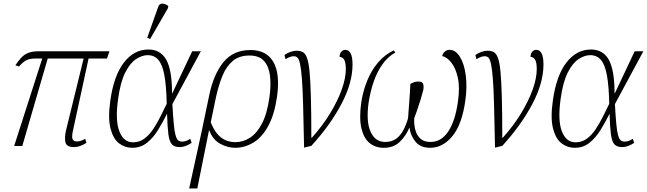

<svg xmlns="http://www.w3.org/2000/svg" viewBox="-20 -826 3659 1086"><path d="M60 0 219 -495H180Q147 -495 128.5 -485Q110 -475 87 -450L67 -457Q84 -482 100 -499.5Q116 -517 139 -526.5Q162 -536 200 -536H599L585 -495H481L392 -84Q385 -52 390.5 -39Q396 -26 415 -26Q428 -26 440 -30.5Q452 -35 462 -41L469 -18Q431 6 399 6Q356 6 350 -21.5Q344 -49 354 -91L453 -495H250L106 0Z M728 10Q686 10 653 -15.5Q620 -41 605 -99.5Q590 -158 604 -257Q624 -399 681 -472.5Q738 -546 820 -546Q888 -546 920.5 -488Q953 -430 953 -299H955L1067 -536H1116L955 -237Q959 -167 963 -124.5Q967 -82 973 -61Q979 -40 987.5 -32.5Q996 -25 1010 -25Q1033 -25 1056 -41L1064 -18Q1051 -9 1032.5 -1.5Q1014 6 995 6Q967 6 952.5 -9.5Q938 -25 932.5 -66Q927 -107 925 -181H924Q901 -135 874 -91Q847 -47 811.5 -18.5Q776 10 728 10ZM732 -21Q768 -21 795.5 -41Q823 -61 845 -93.5Q867 -126 886 -164Q905 -202 923 -239Q921 -339 910 -399.5Q899 -460 876 -487Q853 -514 815 -514Q784 -514 750 -492Q716 -470 688.5 -416Q661 -362 648 -266Q631 -146 655 -83.5Q679 -21 732 -21ZM829 -605 813 -613 874 -785Q881 -807 899 -805.5Q917 -804 932 -792L930 -780Z M1164 -290Q1188 -405 1243.5 -474Q1299 -543 1397 -543Q1487 -543 1526 -476Q1565 -409 1547 -279Q1532 -177 1497 -113Q1462 -49 1413 -19.5Q1364 10 1310 10Q1268 10 1226 -12.5Q1184 -35 1164 -88H1162L1096 240H1050L1119 -75ZM1312 -22Q1355 -22 1394 -47Q1433 -72 1462 -127.5Q1491 -183 1504 -276Q1514 -346 1507 -399Q1500 -452 1472.5 -482Q1445 -512 1391 -512Q1334 -512 1297.5 -482Q1261 -452 1239 -399Q1217 -346 1202 -278L1172 -134Q1195 -76 1229.5 -49Q1264 -22 1312 -22Z M1589 -515Q1603 -525 1621.5 -532Q1640 -539 1658 -539Q1678 -539 1692.5 -531.5Q1707 -524 1716.5 -498.5Q1726 -473 1731 -419.5Q1736 -366 1738.5 -275.5Q1741 -185 1741 -47H1744Q1804 -114 1847 -184.5Q1890 -255 1913 -319.5Q1936 -384 1936 -435Q1936 -475 1926 -489.5Q1916 -504 1901 -504Q1901 -523 1910.5 -533.5Q1920 -544 1933 -544Q1974 -544 1974 -461Q1974 -357 1911 -237.5Q1848 -118 1741 -1L1700 9Q1697 -137 1694.5 -232Q1692 -327 1687.5 -383Q1683 -439 1677 -465.5Q1671 -492 1662.5 -500Q1654 -508 1642 -508Q1621 -508 1595 -491Z M2023 -245Q2033 -310 2056.5 -368.5Q2080 -427 2118 -472Q2156 -517 2207 -541L2216 -529Q2172 -504 2141.5 -460Q2111 -416 2092.5 -360.5Q2074 -305 2065 -246Q2050 -139 2076 -81Q2102 -23 2159 -23Q2196 -23 2221 -41.5Q2246 -60 2262 -91Q2278 -122 2288 -157Q2291 -201 2295 -251Q2299 -301 2301 -351Q2311 -357 2323 -361Q2335 -365 2346 -365Q2369 -365 2373.5 -351Q2378 -337 2374 -316Q2368 -292 2358 -259.5Q2348 -227 2338 -198.5Q2328 -170 2323 -158Q2321 -123 2329 -92Q2337 -61 2357.5 -42Q2378 -23 2415 -23Q2476 -23 2515.5 -82.5Q2555 -142 2570 -250Q2582 -332 2569.5 -387Q2557 -442 2532.5 -472.5Q2508 -503 2481 -509Q2485 -525 2496.5 -534.5Q2508 -544 2523 -544Q2557 -544 2581.5 -504.5Q2606 -465 2614.5 -399.5Q2623 -334 2612 -257Q2593 -121 2538.5 -55.5Q2484 10 2413 10Q2359 10 2330.5 -24Q2302 -58 2296 -105Q2276 -57 2241 -23.5Q2206 10 2151 10Q2104 10 2071 -16.5Q2038 -43 2024.5 -99Q2011 -155 2023 -245Z M2669 -515Q2683 -525 2701.5 -532Q2720 -539 2738 -539Q2758 -539 2772.5 -531.5Q2787 -524 2796.5 -498.5Q2806 -473 2811 -419.5Q2816 -366 2818.5 -275.5Q2821 -185 2821 -47H2824Q2884 -114 2927 -184.5Q2970 -255 2993 -319.5Q3016 -384 3016 -435Q3016 -475 3006 -489.5Q2996 -504 2981 -504Q2981 -523 2990.5 -533.5Q3000 -544 3013 -544Q3054 -544 3054 -461Q3054 -357 2991 -237.5Q2928 -118 2821 -1L2780 9Q2777 -137 2774.5 -232Q2772 -327 2767.5 -383Q2763 -439 2757 -465.5Q2751 -492 2742.5 -500Q2734 -508 2722 -508Q2701 -508 2675 -491Z M3231 10Q3189 10 3156 -15.5Q3123 -41 3108 -99.5Q3093 -158 3107 -257Q3127 -399 3184 -472.5Q3241 -546 3323 -546Q3391 -546 3423.5 -488Q3456 -430 3456 -299H3458L3570 -536H3619L3458 -237Q3462 -167 3466 -124.5Q3470 -82 3476 -61Q3482 -40 3490.5 -32.5Q3499 -25 3513 -25Q3536 -25 3559 -41L3567 -18Q3554 -9 3535.5 -1.5Q3517 6 3498 6Q3470 6 3455.5 -9.5Q3441 -25 3435.5 -66Q3430 -107 3428 -181H3427Q3404 -135 3377 -91Q3350 -47 3314.5 -18.5Q3279 10 3231 10ZM3235 -21Q3271 -21 3298.5 -41Q3326 -61 3348 -93.5Q3370 -126 3389 -164Q3408 -202 3426 -239Q3424 -339 3413 -399.5Q3402 -460 3379 -487Q3356 -514 3318 -514Q3287 -514 3253 -492Q3219 -470 3191.5 -416Q3164 -362 3151 -266Q3134 -146 3158 -83.5Q3182 -21 3235 -21Z"/></svg>

Font: Noto Serif SemiCondensed ExtraLight
Style: Italic
Weight: 200
Width: 4
Italic angle: -12°
Designer: Monotype Design Team
Foundry: Monotype Imaging Inc.
Version: Version 2.013